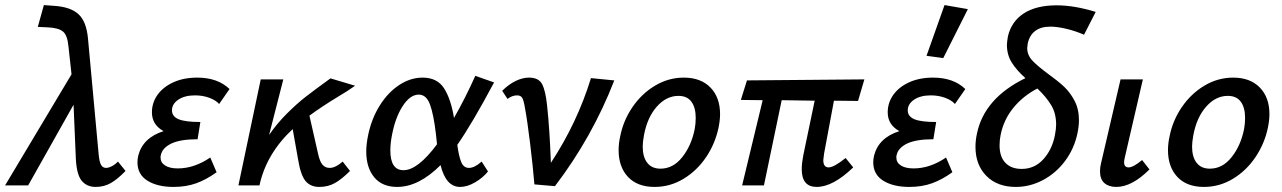

<svg xmlns="http://www.w3.org/2000/svg" viewBox="-21 -731 5055 757"><path d="M474 -57Q442 -24 415.5 -9Q389 6 356 6Q321 6 301 -18.5Q281 -43 278 -106L269 -318L90 0H-1L261 -438L249 -547Q245 -592 227.5 -606.5Q210 -621 169 -623L128 -625L152 -711L192 -708Q257 -704 288.5 -675Q320 -646 326 -578L368 -122Q371 -91 378 -80Q385 -69 397 -69Q407 -69 420.5 -76Q434 -83 444 -94Z M884 -380 843 -321Q830 -336 804 -345.5Q778 -355 748 -355Q707 -355 682 -338Q657 -321 657 -296Q657 -272 683 -261Q709 -250 769 -250L758 -182Q690 -182 654.5 -165Q619 -148 613 -119Q612 -116 612 -110Q612 -90 630 -78.5Q648 -67 680 -67Q745 -67 808 -110L833 -52Q793 -23 753 -8.5Q713 6 663 6Q600 6 560.5 -18.5Q521 -43 521 -91Q521 -104 524 -117Q542 -188 624 -214Q578 -239 578 -288Q578 -326 600 -357Q622 -388 662.5 -406.5Q703 -425 757 -425Q837 -425 884 -380Z M1330 -94 1359 -57Q1326 -24 1299 -9Q1272 6 1238 6Q1203 6 1183.5 -17.5Q1164 -41 1154 -104L1133 -222Q1029 -125 1002 0H919L1007 -418H1096L1040 -199Q1071 -244 1109.5 -282.5Q1148 -321 1182.5 -348Q1217 -375 1282 -422L1379 -393Q1353 -374 1309 -348Q1248 -311 1199 -275L1233 -125Q1240 -93 1251 -81Q1262 -69 1279 -69Q1291 -69 1304.5 -76Q1318 -83 1330 -94Z M1878 -94 1903 -55Q1883 -30 1852 -12Q1821 6 1793 6Q1737 6 1716 -80Q1630 6 1545 6Q1486 6 1454.5 -32Q1423 -70 1423 -134Q1423 -163 1431 -201Q1445 -266 1477.5 -317Q1510 -368 1554 -396.5Q1598 -425 1645 -425Q1703 -425 1730 -382.5Q1757 -340 1769 -266Q1814 -345 1853 -432L1927 -406Q1839 -241 1782 -160Q1788 -115 1797.5 -92Q1807 -69 1828 -69Q1850 -69 1878 -94ZM1702 -162 1698 -200Q1689 -279 1674.5 -318.5Q1660 -358 1630 -358Q1596 -358 1566.5 -312.5Q1537 -267 1524 -196Q1518 -165 1518 -138Q1518 -60 1570 -60Q1626 -60 1702 -162Z M2401 -414Q2314 -190 2167 3L2086 -4Q2080 -76 2069 -166Q2058 -256 2049 -304Q2044 -335 2038 -345Q2032 -355 2018 -355Q1998 -355 1980 -341L1959 -373Q1984 -398 2011.5 -411.5Q2039 -425 2065 -425Q2103 -425 2116.5 -399Q2130 -373 2136 -315Q2146 -224 2151 -89Q2255 -247 2309 -423Z M2418 -139Q2418 -165 2424 -192Q2436 -255 2472.5 -308.5Q2509 -362 2562 -393.5Q2615 -425 2675 -425Q2742 -425 2780 -386Q2818 -347 2818 -281Q2818 -257 2812 -228Q2799 -165 2763 -111.5Q2727 -58 2674 -26Q2621 6 2560 6Q2492 6 2455 -33.5Q2418 -73 2418 -139ZM2718 -222Q2722 -243 2722 -266Q2722 -307 2705 -330Q2688 -353 2654 -353Q2606 -353 2568.5 -310.5Q2531 -268 2518 -198Q2513 -171 2513 -153Q2513 -112 2531 -89Q2549 -66 2583 -66Q2633 -66 2669 -111.5Q2705 -157 2718 -222Z M3228 -125Q3225 -104 3225 -100Q3225 -71 3246 -71Q3267 -71 3313 -108L3343 -71Q3263 6 3199 6Q3140 6 3140 -64Q3140 -87 3146 -118L3191 -334L3061 -336L2991 0H2905L2986 -336L2900 -337L2924 -414L3387 -418L3362 -333L3267 -334Z M3698 -502 3632 -511 3703 -711 3795 -695ZM3658 -425Q3738 -425 3785 -380L3744 -321Q3731 -336 3705 -345.5Q3679 -355 3649 -355Q3608 -355 3583 -338Q3558 -321 3558 -296Q3558 -272 3584 -261Q3610 -250 3670 -250L3659 -182Q3591 -182 3555.5 -165Q3520 -148 3514 -119Q3513 -116 3513 -110Q3513 -90 3531 -78.5Q3549 -67 3581 -67Q3646 -67 3709 -110L3734 -52Q3694 -23 3654 -8.5Q3614 6 3564 6Q3501 6 3461.5 -18.5Q3422 -43 3422 -91Q3422 -104 3425 -117Q3443 -188 3525 -214Q3479 -239 3479 -288Q3479 -326 3501 -357Q3523 -388 3563.5 -406.5Q3604 -425 3658 -425Z M4031 -559Q4029 -547 4029 -542Q4029 -514 4049 -492.5Q4069 -471 4111 -440Q4150 -412 4174 -389.5Q4198 -367 4215.5 -334Q4233 -301 4233 -257Q4233 -234 4227 -205Q4214 -144 4178 -96Q4142 -48 4091 -21Q4040 6 3984 6Q3911 6 3868 -37.5Q3825 -81 3825 -152Q3825 -178 3831 -205Q3860 -344 4022 -423Q3987 -454 3968 -484.5Q3949 -515 3949 -554Q3949 -564 3953 -588Q3967 -647 4016 -678.5Q4065 -710 4145 -710Q4215 -710 4299 -684L4253 -594Q4219 -609 4183 -617.5Q4147 -626 4120 -626Q4083 -626 4060.5 -609Q4038 -592 4031 -559ZM4143 -240Q4143 -284 4123.5 -316.5Q4104 -349 4069 -382Q4013 -353 3974.5 -306Q3936 -259 3924 -198Q3920 -179 3920 -158Q3920 -113 3943 -89Q3966 -65 4007 -65Q4058 -65 4092.5 -103Q4127 -141 4138 -197Q4143 -222 4143 -240Z M4316 -56Q4316 -71 4320 -87L4397 -418H4485L4414 -111Q4411 -99 4411 -91Q4411 -71 4429 -71Q4447 -71 4482 -100L4511 -63Q4442 6 4380 6Q4351 6 4333.5 -9Q4316 -24 4316 -56Z M4584 -139Q4584 -165 4590 -192Q4602 -255 4638.5 -308.5Q4675 -362 4728 -393.5Q4781 -425 4841 -425Q4908 -425 4946 -386Q4984 -347 4984 -281Q4984 -257 4978 -228Q4965 -165 4929 -111.5Q4893 -58 4840 -26Q4787 6 4726 6Q4658 6 4621 -33.5Q4584 -73 4584 -139ZM4884 -222Q4888 -243 4888 -266Q4888 -307 4871 -330Q4854 -353 4820 -353Q4772 -353 4734.5 -310.5Q4697 -268 4684 -198Q4679 -171 4679 -153Q4679 -112 4697 -89Q4715 -66 4749 -66Q4799 -66 4835 -111.5Q4871 -157 4884 -222Z"/></svg>

Font: Ysabeau Infant Semibold
Style: Italic
Weight: 600
Italic angle: -12°
Designer: Christian Thalmann (Catharsis Fonts)
Version: Version 0.003